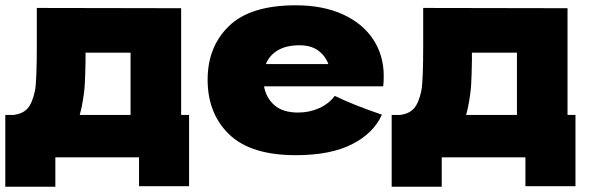

<svg xmlns="http://www.w3.org/2000/svg" viewBox="-20 -576 2233 725"><path d="M664 -142H694V127H505V18H189V129H0V-142H33Q67 -147 84.5 -167Q102 -187 112 -233Q119 -269 119 -405V-546L664 -545ZM281 -142H473V-377H303V-347Q302 -289 300 -255.5Q298 -222 289 -175Q287 -164 281 -142Z M1303 -250H977Q985 -206 1016.5 -178.5Q1048 -151 1106 -151Q1148 -151 1185 -167.5Q1222 -184 1244 -214Q1311 -181 1422 -143Q1391 -73 1309.5 -31.5Q1228 10 1097 10Q927 10 845.5 -68.5Q764 -147 764 -275Q764 -400 845 -478Q926 -556 1097 -556Q1199 -556 1274 -522Q1349 -488 1389 -427.5Q1429 -367 1429 -289Q1429 -263 1427 -250ZM984 -334H1220Q1208 -366 1181 -385.5Q1154 -405 1111 -405Q1061 -405 1029 -386Q997 -367 984 -334Z M2123 -142H2153V127H1964V18H1648V129H1459V-142H1492Q1526 -147 1543.5 -167Q1561 -187 1571 -233Q1578 -269 1578 -405V-546L2123 -545ZM1740 -142H1932V-377H1762V-347Q1761 -289 1759 -255.5Q1757 -222 1748 -175Q1746 -164 1740 -142Z"/></svg>

Font: Mantou Sans
Style: Regular
Weight: 400
Designer: Mant0u / artakana
Foundry: Mant0u / artakana
Version: Version 1.001;October 22, 2023;FontCreator 14.0.0.2901 64-bi